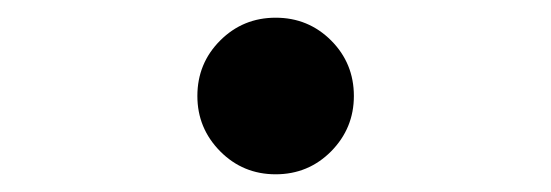

<svg xmlns="http://www.w3.org/2000/svg" viewBox="-20 -547 626 218"><path d="M293 -349.1Q255.9 -349.1 230 -375.2Q204.1 -401.4 204.1 -438Q204.1 -475.1 230 -501Q255.9 -526.9 293 -526.9Q330.1 -526.9 356 -501Q381.8 -475.1 381.8 -438Q381.8 -401.4 356 -375.2Q330.1 -349.1 293 -349.1Z"/></svg>

Font: Cascadia Mono PL
Style: Bold
Weight: 700
Monospace: yes
Designer: Aaron Bell
Foundry: Saja Typeworks
Version: Version 2404.023; ttfautohint (v1.8.4)